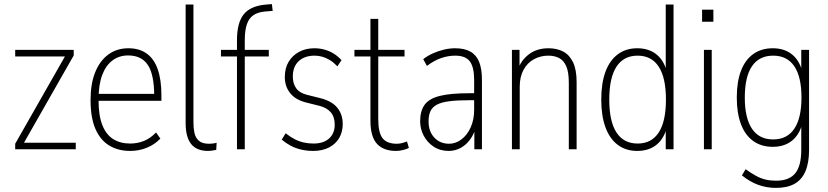

<svg xmlns="http://www.w3.org/2000/svg" viewBox="-20 -727 4034 935"><path d="M54 0V-27L303 -464V-452H54V-484H339V-457L90 -20V-32H349V0Z M614 8Q556 8 512.5 -18Q469 -44 445 -98.5Q421 -153 421 -240Q421 -319 443.5 -375Q466 -431 507.5 -461.5Q549 -492 605 -492Q658 -492 694 -466.5Q730 -441 748 -390Q766 -339 766 -264V-236H447V-270H744L731 -258Q731 -364 700 -410.5Q669 -457 604 -457Q560 -457 527.5 -432.5Q495 -408 477.5 -361Q460 -314 460 -244V-239Q460 -164 478.5 -117.5Q497 -71 531.5 -49.5Q566 -28 614 -28Q649 -28 680.5 -40.5Q712 -53 740 -82L761 -52Q733 -23 695 -7.5Q657 8 614 8Z M993 8Q938 8 911 -25.5Q884 -59 884 -128V-705H922V-130Q922 -103 927 -79.5Q932 -56 948.5 -41.5Q965 -27 997 -27Q1008 -27 1019 -28.5Q1030 -30 1035 -32L1033 3Q1017 6 1008.5 7Q1000 8 993 8Z M1134 0V-452H1056V-484H1144L1134 -474V-531Q1134 -617 1167.5 -658Q1201 -699 1278 -705L1304 -707L1308 -674L1271 -671Q1236 -668 1214 -653Q1192 -638 1182 -608Q1172 -578 1172 -531V-474L1162 -484H1289V-452H1172V0Z M1505 8Q1475 8 1447 1.5Q1419 -5 1395.5 -17.5Q1372 -30 1352 -47L1371 -78Q1394 -60 1415.5 -49Q1437 -38 1459.5 -33Q1482 -28 1507 -28Q1555 -28 1582.5 -52.5Q1610 -77 1610 -120Q1610 -158 1590.5 -180.5Q1571 -203 1534 -212L1470 -228Q1419 -241 1393 -273.5Q1367 -306 1367 -352Q1367 -395 1385.5 -426Q1404 -457 1436.5 -474.5Q1469 -492 1511 -492Q1536 -492 1560 -485.5Q1584 -479 1605 -466Q1626 -453 1643 -434L1623 -404Q1605 -423 1587 -434Q1569 -445 1550.5 -450.5Q1532 -456 1512 -456Q1464 -456 1435 -429.5Q1406 -403 1406 -354Q1406 -320 1422.5 -297Q1439 -274 1476 -265L1540 -249Q1596 -235 1622.5 -202.5Q1649 -170 1649 -123Q1649 -84 1631.5 -54.5Q1614 -25 1581.5 -8.5Q1549 8 1505 8Z M1909 8Q1847 8 1815.5 -27Q1784 -62 1784 -138V-452H1706V-484H1784V-635H1822V-484H1950V-452H1822V-147Q1822 -81 1843 -54Q1864 -27 1912 -27Q1926 -27 1939 -30.5Q1952 -34 1962 -38L1971 -7Q1964 -2 1945 3Q1926 8 1909 8Z M2165 8Q2123 8 2091.5 -13Q2060 -34 2043 -67Q2026 -100 2026 -136Q2026 -187 2048 -217Q2070 -247 2122 -260Q2174 -273 2264 -273H2298V-239H2266Q2207 -239 2168 -234Q2129 -229 2107 -217Q2085 -205 2076 -185Q2067 -165 2067 -136Q2067 -87 2095 -57Q2123 -27 2167 -27Q2199 -27 2227 -48Q2255 -69 2272 -106.5Q2289 -144 2289 -193V-337Q2289 -400 2268 -428Q2247 -456 2197 -456Q2163 -456 2129 -444.5Q2095 -433 2059 -406L2041 -439Q2063 -456 2089 -467.5Q2115 -479 2142.5 -485.5Q2170 -492 2196 -492Q2242 -492 2271 -475.5Q2300 -459 2313.5 -425Q2327 -391 2327 -338V0H2290V-114H2299Q2290 -76 2270 -48.5Q2250 -21 2223 -6.5Q2196 8 2165 8Z M2473 0V-484H2510V-385H2501Q2516 -432 2555 -462Q2594 -492 2651 -492Q2692 -492 2722.5 -476Q2753 -460 2770.5 -424Q2788 -388 2788 -327V0H2750V-324Q2750 -376 2737.5 -404.5Q2725 -433 2702.5 -444.5Q2680 -456 2650 -456Q2612 -456 2580 -438.5Q2548 -421 2529.5 -387Q2511 -353 2511 -305V0Z M3083 8Q3028 8 2988.5 -21.5Q2949 -51 2928.5 -107Q2908 -163 2908 -242Q2908 -322 2928.5 -377.5Q2949 -433 2988.5 -462.5Q3028 -492 3083 -492Q3142 -492 3180 -459.5Q3218 -427 3231 -363H3222V-705H3260V0H3222V-121H3231Q3218 -57 3180 -24.5Q3142 8 3083 8ZM3085 -28Q3153 -28 3188 -82Q3223 -136 3223 -242Q3223 -348 3188 -402Q3153 -456 3085 -456Q3017 -456 2982 -402Q2947 -348 2947 -242Q2947 -136 2982 -82Q3017 -28 3085 -28Z M3399 -621V-680H3454V-621ZM3408 0V-484H3446V0Z M3759 188Q3713 188 3672 173Q3631 158 3593 127L3611 97Q3639 117 3662 129.5Q3685 142 3708.5 147.5Q3732 153 3759 153Q3823 153 3852.5 117Q3882 81 3882 3V-141H3891Q3878 -77 3840 -44.5Q3802 -12 3743 -12Q3688 -12 3648.5 -40Q3609 -68 3588.5 -122Q3568 -176 3568 -252Q3568 -329 3588.5 -382.5Q3609 -436 3648.5 -464Q3688 -492 3743 -492Q3802 -492 3840 -459.5Q3878 -427 3891 -363H3882V-484H3920V3Q3920 65 3902.5 106.5Q3885 148 3849.5 168Q3814 188 3759 188ZM3745 -48Q3813 -48 3848 -100Q3883 -152 3883 -252Q3883 -353 3848 -404.5Q3813 -456 3745 -456Q3677 -456 3642 -404.5Q3607 -353 3607 -252Q3607 -152 3642 -100Q3677 -48 3745 -48Z"/></svg>

Font: Nunito Sans 12pt ExtraLight Condensed
Style: Regular
Weight: 200
Width: 3
Version: Version 3.101;gftools[0.9.27]